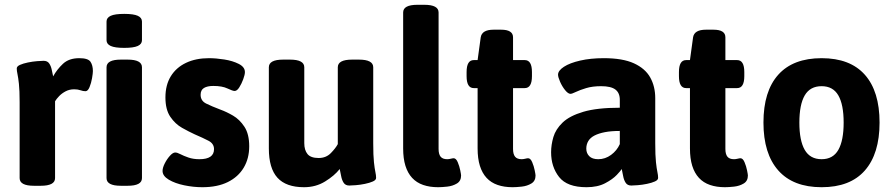

<svg xmlns="http://www.w3.org/2000/svg" viewBox="-20 -774 3736 802"><path d="M122 2Q62 2 62 -30V-347Q62 -397 59 -424Q56 -451 53 -464.5Q50 -478 50 -488Q50 -497 63.5 -503Q77 -509 96.5 -513Q116 -517 134.5 -518.5Q153 -520 162 -520Q178 -520 185.5 -509Q193 -498 196 -483Q199 -468 202 -455Q218 -484 243 -507.5Q268 -531 311 -531Q348 -531 358 -516Q368 -501 368 -477Q368 -468 364.5 -447.5Q361 -427 354 -410Q347 -393 337 -393Q327 -393 316 -397Q305 -401 290 -401Q270 -401 254 -392.5Q238 -384 227 -372.5Q216 -361 210 -351V-30Q210 2 150 2Z M485 2Q425 2 425 -30V-493Q425 -525 485 -525H513Q573 -525 573 -493V-30Q573 2 513 2ZM499 -574Q460 -574 442.5 -582Q425 -590 425 -606V-684Q425 -700 442.5 -708Q460 -716 499 -716Q538 -716 555.5 -708Q573 -700 573 -684V-606Q573 -590 555.5 -582Q538 -574 499 -574Z M825 8Q788 8 749.5 0Q711 -8 685 -23.5Q659 -39 659 -60Q659 -73 668 -91Q677 -109 689.5 -123Q702 -137 712 -137Q720 -137 733.5 -130Q747 -123 767 -116Q787 -109 813 -109Q874 -109 874 -151Q874 -174 851 -186Q828 -198 793 -213Q769 -224 740.5 -240Q712 -256 691.5 -286Q671 -316 671 -367Q671 -419 693.5 -455.5Q716 -492 757 -511.5Q798 -531 853 -531Q882 -531 917 -525.5Q952 -520 977.5 -507Q1003 -494 1003 -473Q1003 -462 996 -443Q989 -424 979.5 -409Q970 -394 960 -394Q952 -394 930 -404.5Q908 -415 871 -415Q846 -415 832 -406.5Q818 -398 818 -378Q818 -353 841 -341.5Q864 -330 901 -316Q926 -307 953.5 -291Q981 -275 1001 -244.5Q1021 -214 1021 -163Q1021 -112 998 -73.5Q975 -35 931.5 -13.5Q888 8 825 8Z M1250 8Q1175 8 1139 -31.5Q1103 -71 1103 -154V-493Q1103 -525 1163 -525H1191Q1251 -525 1251 -493V-176Q1251 -147 1264.5 -130.5Q1278 -114 1311 -114Q1342 -114 1362 -134.5Q1382 -155 1391 -172V-493Q1391 -525 1451 -525H1479Q1539 -525 1539 -493V-176Q1539 -124 1542 -96.5Q1545 -69 1548 -55.5Q1551 -42 1551 -31Q1551 -22 1537.5 -16Q1524 -10 1504.5 -6Q1485 -2 1466.5 -0.5Q1448 1 1439 1Q1423 1 1415.5 -10.5Q1408 -22 1405 -38.5Q1402 -55 1399 -68Q1377 -40 1338 -16Q1299 8 1250 8Z M1810 8Q1775 8 1747.5 -1.5Q1720 -11 1701.5 -31Q1683 -51 1673.5 -81.5Q1664 -112 1664 -154V-722Q1664 -754 1724 -754H1752Q1812 -754 1812 -722V-152Q1812 -130 1820.5 -119.5Q1829 -109 1848 -109Q1855 -109 1863 -111Q1871 -113 1875 -113Q1885 -113 1892 -96.5Q1899 -80 1902.5 -62.5Q1906 -45 1906 -41Q1906 -18 1888.5 -7.5Q1871 3 1848.5 5.5Q1826 8 1810 8Z M2121 8Q2086 8 2058.5 -1.5Q2031 -11 2012.5 -31Q1994 -51 1984.5 -81.5Q1975 -112 1975 -154V-406H1959Q1929 -406 1929 -456V-473Q1929 -523 1959 -523H1975L1988 -618Q1993 -650 2042 -650H2073Q2123 -650 2123 -618V-523H2172Q2202 -523 2202 -473V-456Q2202 -406 2172 -406H2123V-152Q2123 -130 2131.5 -119.5Q2140 -109 2159 -109Q2166 -109 2174 -111Q2182 -113 2186 -113Q2196 -113 2203 -96.5Q2210 -80 2213.5 -62.5Q2217 -45 2217 -41Q2217 -18 2199.5 -7.5Q2182 3 2159.5 5.5Q2137 8 2121 8Z M2430 8Q2349 8 2315.5 -34.5Q2282 -77 2282 -138Q2282 -169 2291.5 -201.5Q2301 -234 2330 -262Q2359 -290 2416.5 -307Q2474 -324 2569 -324V-357Q2569 -386 2550.5 -400Q2532 -414 2491 -414Q2455 -414 2428.5 -406Q2402 -398 2385.5 -390Q2369 -382 2363 -382Q2353 -382 2340.5 -397.5Q2328 -413 2319.5 -432.5Q2311 -452 2311 -462Q2311 -479 2335.5 -495Q2360 -511 2403.5 -521Q2447 -531 2502 -531Q2581 -531 2628 -509.5Q2675 -488 2696 -450.5Q2717 -413 2717 -364V-176Q2717 -124 2720 -96.5Q2723 -69 2726 -55.5Q2729 -42 2729 -31Q2729 -22 2715.5 -16Q2702 -10 2682.5 -6Q2663 -2 2644.5 -0.5Q2626 1 2617 1Q2601 1 2593.5 -10.5Q2586 -22 2583 -38.5Q2580 -55 2577 -68Q2574 -62 2556.5 -43.5Q2539 -25 2507.5 -8.5Q2476 8 2430 8ZM2479 -109Q2508 -109 2532.5 -127Q2557 -145 2569 -172V-227Q2533 -227 2507 -222Q2481 -217 2463.5 -208Q2446 -199 2437.5 -185Q2429 -171 2429 -153Q2429 -134 2441.5 -121.5Q2454 -109 2479 -109Z M3008 8Q2973 8 2945.5 -1.5Q2918 -11 2899.5 -31Q2881 -51 2871.5 -81.5Q2862 -112 2862 -154V-406H2846Q2816 -406 2816 -456V-473Q2816 -523 2846 -523H2862L2875 -618Q2880 -650 2929 -650H2960Q3010 -650 3010 -618V-523H3059Q3089 -523 3089 -473V-456Q3089 -406 3059 -406H3010V-152Q3010 -130 3018.5 -119.5Q3027 -109 3046 -109Q3053 -109 3061 -111Q3069 -113 3073 -113Q3083 -113 3090 -96.5Q3097 -80 3100.5 -62.5Q3104 -45 3104 -41Q3104 -18 3086.5 -7.5Q3069 3 3046.5 5.5Q3024 8 3008 8Z M3412 8Q3293 8 3231 -62Q3169 -132 3169 -262Q3169 -393 3231 -462Q3293 -531 3412 -531Q3531 -531 3592.5 -461.8Q3654 -392.5 3654 -262Q3654 -132 3592.7 -62Q3531.4 8 3412 8ZM3412 -109Q3459.6 -109 3481.8 -148Q3504 -187 3504 -262Q3504 -337 3481.8 -375.5Q3459.6 -414 3412 -414Q3363.9 -414 3341.4 -375.5Q3319 -337 3319 -261.6Q3319 -187 3341.4 -148Q3363.9 -109 3412 -109Z"/></svg>

Font: Asap
Style: Regular
Weight: 400
Designer: Pablo Cosgaya
Foundry: Omnibus-Type
Version: Version 3.001